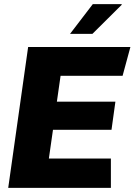

<svg xmlns="http://www.w3.org/2000/svg" viewBox="-20 -915 655 935"><path d="M615 -686 577 -546H275L257 -420H542L523 -283H238L218 -143H520V0H20L117 -686ZM572 -895 573 -892 430 -750H321L432 -895Z"/></svg>

Font: Chivo ExtraBold Italic
Style: Regular
Weight: 800
Italic angle: -8.05°
Designer: Hector Gatti
Foundry: Omnibus-Type
Version: Version 1.007